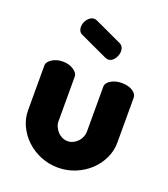

<svg xmlns="http://www.w3.org/2000/svg" viewBox="-134 -815 804 920"><g transform="rotate(20 267.5 -355.0)"><path d="M268 10Q221 10 179.5 -7Q138 -24 107 -53Q76 -82 58 -120Q40 -158 40 -200V-428Q40 -446 63 -461Q86 -476 118 -476Q149 -476 172 -461Q195 -446 195 -428V-200Q195 -186 201 -172.5Q207 -159 216.5 -148.5Q226 -138 239.5 -131.5Q253 -125 268 -125Q283 -125 296 -131.5Q309 -138 319 -148.5Q329 -159 334.5 -172.5Q340 -186 340 -200V-429Q340 -448 363 -462Q386 -476 418 -476Q452 -476 473.5 -462Q495 -448 495 -429V-200Q495 -158 477 -120Q459 -82 428 -53Q397 -24 355.5 -7Q314 10 268 10ZM161 -628Q150 -633 145.5 -642Q141 -651 141 -662Q141 -672 144.5 -682Q148 -692 154.5 -700.5Q161 -709 169.5 -714.5Q178 -720 188 -720Q194 -720 202 -717L342 -652Q362 -642 362 -617Q362 -597 349 -578Q336 -559 316 -559Q311 -559 301 -563Z"/></g></svg>

Font: AkaAcidDosis
Style: ExtraBold
Weight: 800
Designer: Edgar Tolentino, Pablo Impallari, Igino Marini, Aka-Acid
Foundry: Edgar Tolentino, Pablo Impallari, Igino Marini, Aka-Acid
Version: Version 1.007